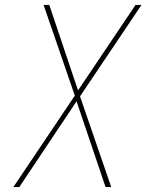

<svg xmlns="http://www.w3.org/2000/svg" viewBox="-20 -755 616 775"><path d="M34 0H58L289 -346L406 0H429L303 -366L551 -735H527L295 -390L179 -735H156L282 -369Z"/></svg>

Font: Iosevka Sparkle Thin Oblique
Style: Regular
Weight: 100
Italic angle: -9°
Designer: Belleve Invis
Foundry: Belleve Invis
Version: Version 4.5.0; ttfautohint (v1.8.3)